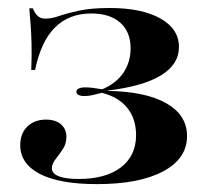

<svg xmlns="http://www.w3.org/2000/svg" viewBox="-20 -449 525 480"><path d="M222.6 11.3Q129 11.3 79.8 -14.1Q30.6 -39.5 30.6 -86.3Q30.6 -115.3 48.4 -132.7Q66.1 -150 95.2 -150Q118.5 -150 132.3 -138.3Q146 -126.6 146 -107.3Q146 -89.5 137.1 -76.2Q128.2 -62.9 119 -51.2Q109.7 -39.5 109.7 -28.2Q109.7 -15.3 126.6 -8.5Q143.5 -1.6 176.6 -1.6Q244.4 -1.6 282.3 -30.6Q320.2 -59.7 320.2 -111.3Q320.2 -151.6 298.4 -179Q276.6 -206.5 234.7 -216.9Q219.4 -212.9 209.7 -210.9Q200 -208.9 191.1 -208.9Q181.5 -208.9 176.2 -211.7Q171 -214.5 171 -219.4Q171 -225 177 -227.8Q183.1 -230.6 193.5 -230.6Q201.6 -230.6 211.3 -229.4Q221 -228.2 235.5 -225.8Q270.2 -240.3 288.3 -266.9Q306.5 -293.5 306.5 -328.2Q306.5 -369.4 280.6 -392.3Q254.8 -415.3 208.1 -415.3Q152.4 -415.3 117.3 -380.2Q82.3 -345.2 67.7 -274.2H58.1Q59.7 -311.3 58.9 -339.1Q58.1 -366.9 56.5 -388.3Q54.8 -409.7 53.2 -428.2H62.1Q67.7 -414.5 75 -408.5Q82.3 -402.4 93.5 -402.4Q108.9 -402.4 128.6 -409.3Q148.4 -416.1 178.6 -422.6Q208.9 -429 254 -429Q334.7 -429 381 -402.8Q427.4 -376.6 427.4 -331.5Q427.4 -287.9 382.3 -260.5Q337.1 -233.1 249.2 -222.6V-221.8Q344.4 -220.2 396 -190.7Q447.6 -161.3 447.6 -108.9Q447.6 -52.4 387.9 -20.6Q328.2 11.3 222.6 11.3Z"/></svg>

Font: Playfair 144pt SemiExpanded ExtraBold
Style: Regular
Weight: 800
Width: 6
Designer: Claus Eggers Sørensen
Foundry: Claus Eggers Sørensen
Version: Version 2.203